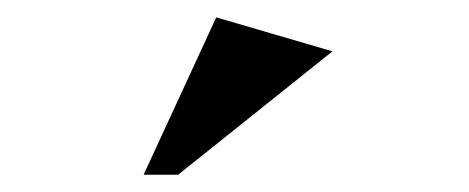

<svg xmlns="http://www.w3.org/2000/svg" viewBox="-20 -709 540 221"><path d="M145.3 -507.9 228.9 -689 362.7 -649.9 185.1 -507.9Z"/></svg>

Font: Ancizar Serif Light
Style: Regular
Weight: 300
Designer: Cesar Puertas, Viviana Monsalve, Julian Moncada, Julian Prieto, Jose Castro, Felipe Aragon, Mariel Hernandez, Sara Alarc
Version: Version 8.100